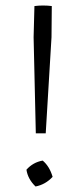

<svg xmlns="http://www.w3.org/2000/svg" viewBox="-20 -676 300 697"><path d="M168 -654 167 -541 146 -192H110L102 -541L105 -654Q113 -655 120.5 -655.5Q128 -656 136 -656Q145 -656 153 -655.5Q161 -655 168 -654ZM135 -93Q160 -72 171 -34Q145 -6 109 1Q81 -26 76 -60Q100 -87 135 -93Z"/></svg>

Font: Piazzolla Light
Style: Regular
Weight: 300
Designer: Juan Pablo del Peral
Foundry: Huerta Tipografica
Version: Version 1.330